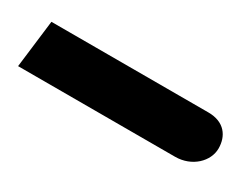

<svg xmlns="http://www.w3.org/2000/svg" viewBox="-26 -179 373 286"><g transform="rotate(30 160.0 -36.0)"><path d="M0 5H270C299 5 320 -16 320 -38C320 -59 308 -77 280 -77H10Z"/></g></svg>

Font: Noto Sans Arabic
Style: Regular
Weight: 400
Designer: Monotype Design Team, Nadine Chahine, Nizar Qandah and Khaled Hosny
Foundry: Monotype Imaging Inc.
Version: Version 2.012